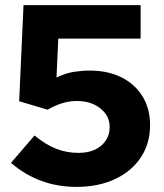

<svg xmlns="http://www.w3.org/2000/svg" viewBox="-20 -720 640 751"><path d="M279 11Q132 11 23 -83L115 -190Q159 -154 200 -138Q241 -122 287 -122Q324 -122 351 -134.5Q378 -147 393.5 -170Q409 -193 409 -223Q409 -267 372.5 -296Q336 -325 280 -325Q252 -325 224 -316.5Q196 -308 166 -291L55 -324L72 -700H530V-569H208L201 -417Q237 -434 269 -439Q301 -444 331 -444Q402 -444 455 -417.5Q508 -391 537.5 -343Q567 -295 567 -231Q567 -159 531 -104.5Q495 -50 430 -19.5Q365 11 279 11Z"/></svg>

Font: Red Hat Text
Style: Bold
Weight: 700
Designer: Pentagram, MCKL
Foundry: MCKL
Version: Version 1.030